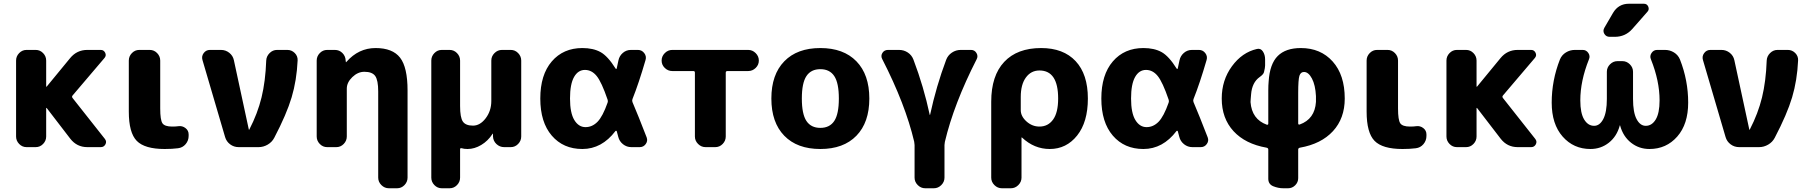

<svg xmlns="http://www.w3.org/2000/svg" viewBox="-20 -787 9674 1027"><path d="M122 0Q99 0 82.5 -17Q66 -34 66 -57V-463Q66 -486 82.5 -503Q99 -520 122 -520H171Q194 -520 210.5 -503Q227 -486 227 -463V-324Q227 -323 228 -323L230 -324L355 -476Q391 -520 447 -520H519Q535 -520 542.5 -505Q550 -490 539 -477L368 -276Q363 -270 368 -263L541 -44Q552 -30 544 -15Q536 0 519 0H447Q391 0 356 -45L230 -209Q229 -210 228 -210Q227 -210 227 -209V-57Q227 -34 210.5 -17Q194 0 171 0Z M861 10Q754 10 711.5 -33.5Q669 -77 669 -190V-463Q669 -486 685.5 -503Q702 -520 725 -520H781Q804 -520 820.5 -503Q837 -486 837 -463V-207Q837 -145 849 -127.5Q861 -110 901 -110Q922 -110 934 -112Q955 -115 972 -102Q989 -89 989 -68V-60Q989 -35 973 -16Q957 3 932 6Q901 10 861 10Z M1184 -54 1063 -466Q1057 -486 1069.5 -503Q1082 -520 1103 -520H1162Q1187 -520 1206.5 -504.5Q1226 -489 1231 -465L1311 -94Q1311 -93 1312 -93Q1314 -93 1314 -95Q1358 -180 1379 -266Q1400 -352 1404 -463Q1405 -486 1422 -503Q1439 -520 1462 -520H1517Q1540 -520 1556.5 -503.5Q1573 -487 1572 -464Q1567 -357 1540 -266.5Q1513 -176 1447 -50Q1435 -27 1412 -13.5Q1389 0 1363 0H1257Q1231 0 1211 -15Q1191 -30 1184 -54Z M1730 0Q1707 0 1690.5 -17Q1674 -34 1674 -57V-463Q1674 -486 1690.5 -503Q1707 -520 1730 -520H1771Q1795 -520 1811.5 -503.5Q1828 -487 1829 -463L1830 -455Q1830 -454 1831 -454L1833 -456Q1898 -530 1989 -530Q2080 -530 2120 -478.5Q2160 -427 2160 -303V163Q2160 186 2143.5 203Q2127 220 2104 220H2060Q2037 220 2020 203Q2003 186 2003 163V-298Q2003 -358 1987 -380.5Q1971 -403 1929 -403Q1894 -403 1864.5 -374.5Q1835 -346 1835 -313V-57Q1835 -34 1818.5 -17Q1802 0 1779 0Z M2343 220Q2320 220 2303.5 203Q2287 186 2287 163V-463Q2287 -486 2303.5 -503Q2320 -520 2343 -520H2385Q2408 -520 2424.5 -503Q2441 -486 2441 -463V-220Q2441 -158 2456 -136.5Q2471 -115 2510 -115Q2548 -115 2578 -154.5Q2608 -194 2608 -247V-463Q2608 -486 2625 -503Q2642 -520 2665 -520H2712Q2735 -520 2751.5 -503Q2768 -486 2768 -463V-57Q2768 -34 2751.5 -17Q2735 0 2712 0H2677Q2653 0 2635.5 -16.5Q2618 -33 2617 -57V-71Q2617 -72 2616 -72Q2614 -72 2614 -70Q2590 -33 2554 -11.5Q2518 10 2481 10Q2462 10 2450 6Q2441 4 2441 11V163Q2441 186 2424.5 203Q2408 220 2385 220Z M3109 -413Q3072 -413 3050.5 -375Q3029 -337 3029 -260Q3029 -183 3052 -145Q3075 -107 3112 -107Q3148 -107 3176 -135.5Q3204 -164 3230 -238Q3233 -246 3230 -254Q3198 -348 3171.5 -380.5Q3145 -413 3109 -413ZM3095 10Q2993 10 2931.5 -61.5Q2870 -133 2870 -260Q2870 -387 2931.5 -458.5Q2993 -530 3095 -530Q3153 -530 3192 -508.5Q3231 -487 3273 -420Q3277 -415 3279 -422L3288 -464Q3293 -488 3311.5 -504Q3330 -520 3355 -520H3392Q3413 -520 3426 -503Q3439 -486 3433 -466Q3397 -342 3363 -257Q3360 -249 3363 -241Q3393 -171 3439 -52Q3446 -33 3434 -16.5Q3422 0 3402 0H3357Q3332 0 3312.5 -15.5Q3293 -31 3287 -55Q3286 -60 3283 -70Q3280 -80 3279 -85Q3278 -87 3276 -87.5Q3274 -88 3272 -86Q3199 10 3095 10Z M3576 -407Q3553 -407 3536 -423.5Q3519 -440 3519 -463Q3519 -486 3536 -503Q3553 -520 3576 -520H3982Q4005 -520 4022 -503Q4039 -486 4039 -463Q4039 -440 4022 -423.5Q4005 -407 3982 -407H3871Q3862 -407 3862 -398V-57Q3862 -34 3845.5 -17Q3829 0 3806 0H3754Q3731 0 3714 -17Q3697 -34 3697 -57V-398Q3697 -407 3689 -407Z M4442.5 -380Q4418 -417 4368 -417Q4318 -417 4293.5 -380Q4269 -343 4269 -260Q4269 -177 4293.5 -140Q4318 -103 4368 -103Q4418 -103 4442.5 -140Q4467 -177 4467 -260Q4467 -343 4442.5 -380ZM4561 -61Q4492 10 4368 10Q4244 10 4175 -61Q4106 -132 4106 -260Q4106 -388 4175 -459Q4244 -530 4368 -530Q4492 -530 4561 -459Q4630 -388 4630 -260Q4630 -132 4561 -61Z M4870 -29Q4823 -229 4699 -471Q4690 -488 4700 -504Q4710 -520 4730 -520H4789Q4815 -520 4836 -506Q4857 -492 4866 -468Q4921 -323 4953 -173Q4953 -172 4954 -172Q4955 -172 4955 -173Q4988 -326 5041 -467Q5050 -491 5071.5 -505.5Q5093 -520 5119 -520H5174Q5193 -520 5203 -503.5Q5213 -487 5204 -470Q5082 -231 5034 -28Q5032 -16 5032 -11V163Q5032 186 5015 203Q4998 220 4975 220H4929Q4906 220 4889 203Q4872 186 4872 163V-11Q4872 -17 4870 -29Z M5440 -268V-198Q5440 -165 5470.5 -137.5Q5501 -110 5540 -110Q5586 -110 5613 -147.5Q5640 -185 5640 -260Q5640 -410 5540 -410Q5495 -410 5467.5 -372.5Q5440 -335 5440 -268ZM5339 220Q5316 220 5299 203Q5282 186 5282 163V-243Q5282 -382 5351.5 -456Q5421 -530 5549 -530Q5668 -530 5733.5 -460Q5799 -390 5799 -260Q5799 -134 5741.5 -62Q5684 10 5595 10Q5512 10 5447 -51Q5446 -52 5445 -52Q5444 -52 5444 -51V163Q5444 186 5427 203Q5410 220 5387 220Z M6110 -413Q6073 -413 6051.5 -375Q6030 -337 6030 -260Q6030 -183 6053 -145Q6076 -107 6113 -107Q6149 -107 6177 -135.5Q6205 -164 6231 -238Q6234 -246 6231 -254Q6199 -348 6172.5 -380.5Q6146 -413 6110 -413ZM6096 10Q5994 10 5932.5 -61.5Q5871 -133 5871 -260Q5871 -387 5932.5 -458.5Q5994 -530 6096 -530Q6154 -530 6193 -508.5Q6232 -487 6274 -420Q6278 -415 6280 -422L6289 -464Q6294 -488 6312.5 -504Q6331 -520 6356 -520H6393Q6414 -520 6427 -503Q6440 -486 6434 -466Q6398 -342 6364 -257Q6361 -249 6364 -241Q6394 -171 6440 -52Q6447 -33 6435 -16.5Q6423 0 6403 0H6358Q6333 0 6313.5 -15.5Q6294 -31 6288 -55Q6287 -60 6284 -70Q6281 -80 6280 -85Q6279 -87 6277 -87.5Q6275 -88 6273 -86Q6200 10 6096 10Z M6924 -282V-127Q6924 -119 6932 -121Q7013 -150 7019 -242V-273Q7016 -332 6997.5 -367Q6979 -402 6955 -402Q6937 -402 6930.5 -381.5Q6924 -361 6924 -290ZM6755 3Q6641 -17 6578 -85.5Q6515 -154 6515 -260Q6515 -358 6569.5 -432.5Q6624 -507 6703 -525Q6723 -530 6735 -512Q6747 -494 6747 -469V-437Q6747 -425 6741 -401Q6738 -389 6718 -375Q6677 -346 6672 -282Q6670 -260 6670 -258Q6669 -252 6669 -241Q6676 -149 6756 -120Q6764 -118 6764 -126V-303Q6764 -332 6766 -352Q6772 -445 6814.5 -487.5Q6857 -530 6938 -530Q7044 -530 7108.5 -458Q7173 -386 7173 -260Q7173 -154 7110 -85.5Q7047 -17 6933 3Q6924 5 6924 13V166Q6924 188 6908 204Q6892 220 6870 220H6844Q6817 220 6790 209Q6764 198 6764 169V13Q6764 5 6755 3Z M7482 10Q7375 10 7332.5 -33.5Q7290 -77 7290 -190V-463Q7290 -486 7306.5 -503Q7323 -520 7346 -520H7402Q7425 -520 7441.5 -503Q7458 -486 7458 -463V-207Q7458 -145 7470 -127.5Q7482 -110 7522 -110Q7543 -110 7555 -112Q7576 -115 7593 -102Q7610 -89 7610 -68V-60Q7610 -35 7594 -16Q7578 3 7553 6Q7522 10 7482 10Z M7773 0Q7750 0 7733.5 -17Q7717 -34 7717 -57V-463Q7717 -486 7733.5 -503Q7750 -520 7773 -520H7822Q7845 -520 7861.5 -503Q7878 -486 7878 -463V-324Q7878 -323 7879 -323L7881 -324L8006 -476Q8042 -520 8098 -520H8170Q8186 -520 8193.5 -505Q8201 -490 8190 -477L8019 -276Q8014 -270 8019 -263L8192 -44Q8203 -30 8195 -15Q8187 0 8170 0H8098Q8042 0 8007 -45L7881 -209Q7880 -210 7879 -210Q7878 -210 7878 -209V-57Q7878 -34 7861.5 -17Q7845 0 7822 0Z M8693 -767H8773Q8790 -767 8796.5 -751.5Q8803 -736 8792 -724L8711 -632Q8674 -590 8617 -590H8590Q8571 -590 8561.5 -606Q8552 -622 8562 -639L8608 -718Q8637 -767 8693 -767ZM8487 10Q8397 10 8338.5 -56.5Q8280 -123 8280 -238Q8280 -357 8324 -469Q8334 -493 8356 -506.5Q8378 -520 8404 -520H8446Q8465 -520 8476 -503.5Q8487 -487 8479 -469Q8433 -354 8433 -250Q8433 -182 8453.5 -148Q8474 -114 8507 -114Q8537 -114 8556 -150.5Q8575 -187 8575 -258V-403Q8575 -426 8592 -443Q8609 -460 8632 -460H8658Q8681 -460 8698 -443Q8715 -426 8715 -403V-258Q8715 -186 8734 -150Q8753 -114 8783 -114Q8816 -114 8836.5 -148Q8857 -182 8857 -250Q8857 -354 8811 -469Q8803 -487 8814 -503.5Q8825 -520 8844 -520H8886Q8912 -520 8934 -506.5Q8956 -493 8966 -469Q9010 -357 9010 -238Q9010 -123 8951.5 -56.5Q8893 10 8803 10Q8747 10 8704.5 -23.5Q8662 -57 8646 -115Q8646 -117 8645 -117Q8644 -117 8644 -115Q8628 -57 8585.5 -23.5Q8543 10 8487 10Z M9210 -54 9089 -466Q9083 -486 9095.5 -503Q9108 -520 9129 -520H9188Q9213 -520 9232.5 -504.5Q9252 -489 9257 -465L9337 -94Q9337 -93 9338 -93Q9340 -93 9340 -95Q9384 -180 9405 -266Q9426 -352 9430 -463Q9431 -486 9448 -503Q9465 -520 9488 -520H9543Q9566 -520 9582.5 -503.5Q9599 -487 9598 -464Q9593 -357 9566 -266.5Q9539 -176 9473 -50Q9461 -27 9438 -13.5Q9415 0 9389 0H9283Q9257 0 9237 -15Q9217 -30 9210 -54Z"/></svg>

Font: Rounded Mplus 1c ExtraBold
Style: Regular
Weight: 800
Version: Version 1.059.20150529